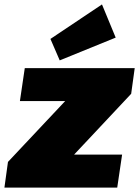

<svg xmlns="http://www.w3.org/2000/svg" viewBox="-25 -848 629 868"><path d="M11 -116 341 -467 354 -391H65L87 -540H584L568 -424L234 -68L223 -149H527L505 0H-5ZM498 -678 245 -575 203 -672 436 -828Z"/></svg>

Font: Pathway Extreme Condensed Black
Style: Italic
Weight: 900
Width: 3
Italic angle: -8°
Version: Version 1.001;gftools[0.9.26]